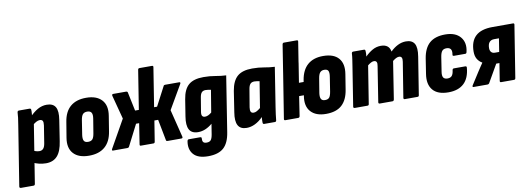

<svg xmlns="http://www.w3.org/2000/svg" viewBox="-85 -1099 4725 1711"><g transform="rotate(-10 2278.0 -243.0)"><path d="M252 8Q223 8 189.5 0.5Q156 -7 135 -21L152 -127Q166 -118 182 -113.5Q198 -109 213 -109Q235 -109 248 -124Q261 -139 266 -171L291 -328Q295 -357 288 -369Q281 -381 262 -381Q247 -381 228.5 -371Q210 -361 189 -341L183 -416Q225 -461 264.5 -483Q304 -505 346 -505Q404 -505 425.5 -467.5Q447 -430 434 -351L405 -164Q392 -75 354.5 -33.5Q317 8 252 8ZM-7 185Q-21 185 -20 171L66 -369Q73 -409 76 -435.5Q79 -462 80 -483Q82 -497 94 -497H191Q204 -497 204 -483Q205 -469 203 -447.5Q201 -426 199 -406L206 -363L121 171Q119 185 107 185Z M642 8Q547 8 501 -42.5Q455 -93 470 -184L493 -323Q507 -414 560 -459.5Q613 -505 703 -505Q797 -505 843.5 -454.5Q890 -404 875 -312L853 -175Q839 -84 785.5 -38Q732 8 642 8ZM654 -115Q681 -115 694 -130Q707 -145 713 -183L734 -311Q740 -348 729.5 -365Q719 -382 691 -382Q665 -382 651.5 -367Q638 -352 632 -313L612 -185Q607 -149 616.5 -132Q626 -115 654 -115Z M858 0Q852 0 850.5 -4.5Q849 -9 853 -16L994 -266L937 -482Q936 -488 938 -492.5Q940 -497 947 -497H1065Q1075 -497 1078 -489L1114 -317H1148L1204 -670Q1206 -683 1218 -683H1331Q1344 -683 1342 -670L1286 -317H1313L1403 -489Q1406 -497 1417 -497H1546Q1553 -497 1554 -492.5Q1555 -488 1552 -482L1426 -265L1488 -16Q1490 -9 1487.5 -4.5Q1485 0 1477 0H1352Q1341 0 1339 -8L1302 -200H1268L1238 -13Q1236 0 1224 0H1110Q1099 0 1101 -13L1130 -200H1102L1004 -8Q1000 0 989 0Z M1765 -505Q1823 -505 1872 -496Q1921 -487 1968 -485L1889 16Q1874 112 1826 154.5Q1778 197 1686 197Q1593 197 1553.5 151Q1514 105 1527 32Q1530 18 1541 18H1644Q1658 18 1656 32Q1654 52 1662 63.5Q1670 75 1693 75Q1719 75 1731 61Q1743 47 1749 11L1764 -83Q1733 -57 1701 -43.5Q1669 -30 1635 -30Q1577 -30 1555.5 -69.5Q1534 -109 1547 -187L1571 -338Q1585 -427 1630.5 -466Q1676 -505 1765 -505ZM1719 -155Q1733 -155 1747.5 -161.5Q1762 -168 1779 -182L1812 -382Q1801 -384 1789 -386Q1777 -388 1764 -388Q1741 -388 1728.5 -374.5Q1716 -361 1711 -328L1691 -207Q1686 -179 1693.5 -167Q1701 -155 1719 -155Z M2068 8Q2011 8 1990 -31Q1969 -70 1982 -148L2011 -337Q2026 -426 2071.5 -465.5Q2117 -505 2206 -505Q2265 -505 2313 -496Q2361 -487 2408 -485L2352 -129Q2347 -96 2343 -67Q2339 -38 2337 -14Q2336 0 2323 0H2227Q2214 0 2214 -14Q2213 -25 2214 -38Q2215 -51 2216 -64Q2182 -29 2144 -10.5Q2106 8 2068 8ZM2153 -115Q2167 -115 2182 -123.5Q2197 -132 2214 -146L2252 -382Q2240 -384 2229 -386Q2218 -388 2206 -388Q2181 -388 2168.5 -374Q2156 -360 2151 -329L2124 -168Q2120 -142 2126.5 -128.5Q2133 -115 2153 -115Z M2472 -422 2511 -670Q2514 -683 2525 -683H2642Q2654 -683 2652 -670L2613 -424ZM2786 8Q2694 8 2648.5 -42.5Q2603 -93 2618 -184L2640 -323Q2655 -414 2707.5 -459.5Q2760 -505 2847 -505Q2943 -505 2987 -454.5Q3031 -404 3016 -312L2994 -175Q2980 -84 2929.5 -38Q2879 8 2786 8ZM2418 0Q2405 0 2407 -13L2482 -484Q2485 -497 2496 -497H2612Q2625 -497 2623 -484L2595 -307H2696L2677 -190H2576L2549 -13Q2546 0 2534 0ZM2798 -115Q2825 -115 2837 -130Q2849 -145 2855 -183L2875 -311Q2881 -348 2873 -365Q2865 -382 2836 -382Q2812 -382 2798.5 -366.5Q2785 -351 2779 -313L2758 -185Q2753 -149 2762.5 -132Q2772 -115 2798 -115Z M3047 0Q3032 0 3034 -14L3090 -368Q3095 -401 3099.5 -430Q3104 -459 3105 -483Q3107 -497 3119 -497H3216Q3229 -497 3229 -483Q3230 -472 3229.5 -459.5Q3229 -447 3227 -433Q3260 -466 3295 -485.5Q3330 -505 3370 -505Q3445 -505 3456 -438Q3487 -469 3523 -487Q3559 -505 3597 -505Q3652 -505 3673.5 -469Q3695 -433 3682 -353L3628 -14Q3627 0 3614 0H3500Q3486 0 3488 -14L3539 -332Q3547 -381 3513 -381Q3500 -381 3485.5 -373.5Q3471 -366 3455 -353L3402 -14Q3399 0 3388 0H3273Q3259 0 3261 -14L3311 -332Q3321 -381 3286 -381Q3273 -381 3259 -373.5Q3245 -366 3229 -353L3175 -14Q3174 0 3161 0Z M3893 8Q3796 8 3752.5 -44Q3709 -96 3724 -189L3745 -324Q3760 -417 3810.5 -461Q3861 -505 3952 -505Q4045 -505 4089 -452.5Q4133 -400 4113 -317Q4110 -304 4100 -304H3998Q3983 -304 3986 -317Q3992 -351 3980.5 -366.5Q3969 -382 3943 -382Q3916 -382 3903 -366.5Q3890 -351 3884 -313L3864 -184Q3858 -148 3868.5 -131.5Q3879 -115 3906 -115Q3933 -115 3946 -130.5Q3959 -146 3963 -180Q3965 -194 3977 -194H4079Q4094 -194 4092 -180Q4084 -86 4033.5 -39Q3983 8 3893 8Z M4121 0Q4114 0 4113 -4.5Q4112 -9 4116 -16L4187 -127Q4198 -144 4210 -162Q4222 -180 4235 -199V-201Q4207 -217 4191.5 -243.5Q4176 -270 4176 -310Q4176 -403 4226.5 -450Q4277 -497 4380 -497H4565Q4578 -497 4576 -484L4501 -13Q4499 0 4487 0H4370Q4358 0 4360 -13L4385 -170H4356L4263 -8Q4257 0 4248 0ZM4362 -268H4400L4419 -388H4376Q4347 -388 4332 -370Q4317 -352 4317 -317Q4317 -294 4328.5 -281Q4340 -268 4362 -268Z"/></g></svg>

Font: Sofia Sans Condensed Black
Style: Italic
Weight: 900
Italic angle: -9°
Version: Version 4.100